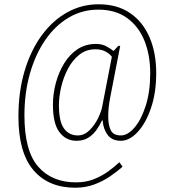

<svg xmlns="http://www.w3.org/2000/svg" viewBox="-20 -734 804 896"><path d="M331 142Q206 142 136 60Q66 -22 66 -190Q66 -306 94.5 -402Q123 -498 174 -568Q225 -638 293 -676Q361 -714 440 -714Q527 -714 587 -673Q647 -632 678 -559.5Q709 -487 709 -393Q709 -301 684.5 -229.5Q660 -158 622 -117.5Q584 -77 544 -77Q503 -77 482.5 -104Q462 -131 459 -172H456Q446 -150 430.5 -128Q415 -106 392.5 -91.5Q370 -77 337 -77Q288 -77 257.5 -117Q227 -157 227 -245Q227 -296 240.5 -346.5Q254 -397 279.5 -438.5Q305 -480 342 -504.5Q379 -529 428 -529Q456 -529 477 -517.5Q498 -506 510 -496L532 -520H541L495 -283Q489 -252 487 -231Q485 -210 485 -191Q485 -150 497 -126Q509 -102 544 -102Q576 -102 607.5 -138.5Q639 -175 660 -240.5Q681 -306 681 -393Q681 -477 654 -544Q627 -611 573 -650Q519 -689 439 -689Q363 -689 300 -651.5Q237 -614 191 -547Q145 -480 119.5 -390Q94 -300 94 -196Q94 -30 158 43.5Q222 117 335 117Q381 117 417.5 102.5Q454 88 484 66.5Q514 45 537 23L552 44Q526 67 493 89.5Q460 112 419.5 127Q379 142 331 142ZM343 -102Q373 -102 397.5 -126Q422 -150 438 -183Q454 -216 458 -242L502 -469Q493 -482 473.5 -493Q454 -504 425 -504Q382 -504 350 -478.5Q318 -453 297 -413Q276 -373 265.5 -328Q255 -283 255 -243Q255 -167 278.5 -134.5Q302 -102 343 -102Z"/></svg>

Font: Noto Serif Thai Condensed Thin
Style: Regular
Weight: 100
Width: 3
Designer: Monotype Design Team
Foundry: Monotype Imaging Inc.
Version: Version 2.001; ttfautohint (v1.8.4.7-5d5b)